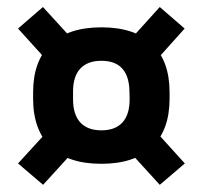

<svg xmlns="http://www.w3.org/2000/svg" viewBox="-20 -580 579 548"><path d="M269 -112.5Q174 -112.5 124.2 -160.8Q74.5 -209 74.5 -298.5V-316.5Q74.5 -406 124.5 -454Q174.5 -502 269.5 -502Q364.5 -502 414.2 -454Q464 -406 464 -316.5V-298.5Q464 -209 414.2 -160.8Q364.5 -112.5 269 -112.5ZM269.5 -208Q309 -208 329.5 -230.5Q350 -253 350 -296.5L349.5 -318.5Q349 -362 329 -384.2Q309 -406.5 269.5 -406.5Q230 -406.5 209.2 -384.2Q188.5 -362 188.5 -318.5V-296.5Q188.5 -253 209.2 -230.5Q230 -208 269.5 -208ZM408 -223.5 507.5 -113.5 436 -52.5 338 -160ZM201 -160 103 -52.5 31.5 -113.5 133 -224.5ZM126 -394 31.5 -498.5 102.5 -560 199 -454.5ZM338 -451.5 436 -560 507 -498.5 407 -387Z"/></svg>

Font: Anek Bangla SemiBold
Style: Regular
Weight: 600
Designer: Sulekha Rajkumar (Bangla), Yesha Goshar (Latin)
Foundry: Ek Type
Version: Version 1.003